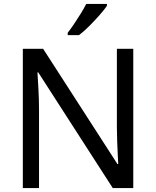

<svg xmlns="http://www.w3.org/2000/svg" viewBox="-20 -964 800 984"><path d="M663 0H558L176 -593H172Q174 -558 177 -506Q180 -454 180 -399V0H97V-714H201L582 -123H586Q585 -139 583.5 -171Q582 -203 580.5 -241Q579 -279 579 -311V-714H663ZM528 -934Q516 -916 491 -887.5Q466 -859 437.5 -830.5Q409 -802 385 -784H327V-796Q342 -815 359.5 -841Q377 -867 394 -894.5Q411 -922 422 -944H528Z"/></svg>

Font: Noto Sans Hanunoo
Style: Regular
Weight: 400
Designer: Monotype Design Team
Foundry: Monotype Imaging Inc.
Version: Version 2.003; ttfautohint (v1.8.4.7-5d5b)